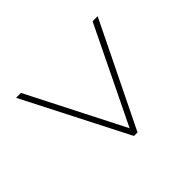

<svg xmlns="http://www.w3.org/2000/svg" viewBox="-107 -720 722 722"><g transform="rotate(45 253.5 -359.0)"><path d="M46 -168 429 -363 46 -549V-576L461 -373V-354L46 -142Z"/></g></svg>

Font: Noto Sans Myanmar UI SemiCondensed Thin
Style: Regular
Weight: 100
Width: 4
Designer: Monotype Design Team
Foundry: Monotype Imaging Inc.
Version: Version 2.103; ttfautohint (v1.8.4.7-5d5b)